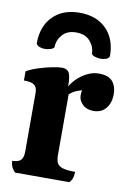

<svg xmlns="http://www.w3.org/2000/svg" viewBox="-91 -873 636 930"><g transform="rotate(10 227.5 -408.5)"><path d="M50 0Q39 -11 33 -24Q27 -37 27 -54Q56 -54 68.5 -66.5Q81 -79 81 -109V-398Q81 -424 67 -435.5Q53 -447 15 -447V-492Q39 -506 72 -516.5Q105 -527 137 -533.5Q169 -540 187 -540Q210 -540 220.5 -524Q231 -508 231 -455Q242 -476 263.5 -496.5Q285 -517 312 -530Q339 -543 368 -543Q415 -543 435 -519Q455 -495 455 -457Q455 -414 433 -387Q411 -360 372 -360Q338 -360 318 -379.5Q298 -399 298 -424Q298 -440 301 -449Q285 -445 270 -438.5Q255 -432 240 -418V-118Q240 -95 247 -81Q254 -67 274.5 -60.5Q295 -54 336 -54Q336 -37 332 -24Q328 -11 317 0ZM87 -615Q73 -615 60.5 -620Q48 -625 45 -635Q45 -719 93.5 -768Q142 -817 225 -817Q308 -817 356.5 -768Q405 -719 405 -635Q402 -625 390 -620Q378 -615 363 -615Q351 -615 336.5 -619Q322 -623 317 -631Q317 -665 293.5 -692.5Q270 -720 225 -720Q180 -720 156.5 -692.5Q133 -665 133 -631Q128 -623 114 -619Q100 -615 87 -615Z"/></g></svg>

Font: Calistoga
Style: Regular
Weight: 400
Designer: Yvonne Schuttler, Eben Sorkin
Foundry: www.sorkintype.com
Version: Version 1.010; ttfautohint (v1.8.4.7-5d5b)